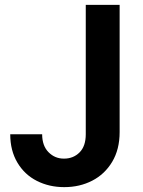

<svg xmlns="http://www.w3.org/2000/svg" viewBox="-20 -762 588 788"><path d="M22 -211H153Q153 -164 179 -137.5Q205 -111 242 -111H243Q281 -111 306.5 -136.5Q332 -162 332 -211V-742H471V-220Q471 -149 440.5 -98Q410 -47 358.5 -20.5Q307 6 244 6H243Q182 6 131.5 -19.5Q81 -45 51.5 -94.5Q22 -144 22 -211Z"/></svg>

Font: 카카오 큰글씨 ExtraBold
Style: Regular
Weight: 800
Designer: Park Young-rak; Lee Sang-min; Kim Jung-jin; Min Bon; Park Min-gyu;
Foundry: Kakao Corporation
Version: Version 2.003